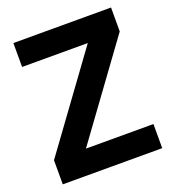

<svg xmlns="http://www.w3.org/2000/svg" viewBox="-129 -799 810 898"><g transform="rotate(-20 276.5 -350.0)"><path d="M189 -120H525V0H30V-120L366 -581H39V-700H525V-581Z"/></g></svg>

Font: Haskoy Bold
Style: Regular
Weight: 700
Designer: Ertekin Erdin
Foundry: Ertekin Erdin
Version: Version 1.500; ttfautohint (v1.8.3)